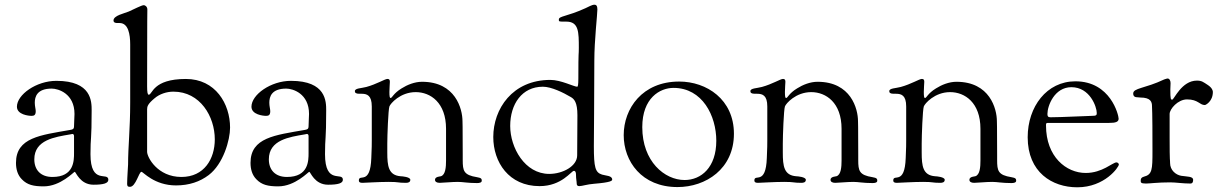

<svg xmlns="http://www.w3.org/2000/svg" viewBox="-20 -778 5195 817"><path d="M48 -85C48 -58 55 -33 73 -15C96 9 123 15 166 15C238 15 294 -47 298 -47C303 -47 320 8 378 8C420 8 441 2 441 -13C441 -49 365 11 365 -122C365 -197 370 -178 370 -308C370 -346 370 -434 220 -434C134 -434 52 -375 52 -324C52 -290 102 -285 114 -285C125 -285 132 -288 132 -305C132 -314 128 -326 128 -341C128 -366 137 -401 200 -401C228 -401 297 -380 297 -293C297 -277 295 -261 295 -241C295 -228 289 -227 278 -225C153 -203 48 -193 48 -85ZM126 -100C126 -183 214 -195 278 -206C281 -206 285 -208 288 -208C292 -208 295 -205 295 -199V-127C295 -94 295 -25 203 -25C153 -25 126 -55 126 -100Z M463 -691C463 -682 471 -680 479 -680H489C526 -680 534 -632 534 -589V-342C534 -229 525 -154 525 -78C525 -72 521 -20 521 4C521 13 523 17 533 17C558 17 571 -47 582 -47C589 -47 636 11 729 11C785 11 831 -5 868 -33C930 -80 959 -182 959 -235C959 -336 897 -442 771 -442C629 -442 629 -375 613 -375C608 -375 606 -385 606 -411C606 -743 607 -702 607 -738C607 -749 598 -756 592 -756C582 -756 549 -738 528 -729C509 -721 463 -712 463 -691ZM606 -132V-313C606 -325 609 -336 638 -360C659 -378 689 -388 718 -388C832 -388 894 -282 894 -185C894 -102 849 -25 752 -25C650 -25 606 -109 606 -132Z M1046 -85C1046 -58 1053 -33 1071 -15C1094 9 1121 15 1164 15C1236 15 1292 -47 1296 -47C1301 -47 1318 8 1376 8C1418 8 1439 2 1439 -13C1439 -49 1363 11 1363 -122C1363 -197 1368 -178 1368 -308C1368 -346 1368 -434 1218 -434C1132 -434 1050 -375 1050 -324C1050 -290 1100 -285 1112 -285C1123 -285 1130 -288 1130 -305C1130 -314 1126 -326 1126 -341C1126 -366 1135 -401 1198 -401C1226 -401 1295 -380 1295 -293C1295 -277 1293 -261 1293 -241C1293 -228 1287 -227 1276 -225C1151 -203 1046 -193 1046 -85ZM1124 -100C1124 -183 1212 -195 1276 -206C1279 -206 1283 -208 1286 -208C1290 -208 1293 -205 1293 -199V-127C1293 -94 1293 -25 1201 -25C1151 -25 1124 -55 1124 -100Z M1490 -390C1490 -383 1495 -379 1509 -379H1519C1542 -379 1562 -372 1562 -325V-181C1562 -152 1562 -162 1560 -106C1556 13 1507 -41 1507 -10C1507 -4 1510 0 1522 0C1531 0 1591 -4 1634 -4C1680 -4 1670 0 1707 0C1716 0 1726 -2 1726 -13C1726 -25 1691 -28 1685 -28C1633 -32 1628 -71 1628 -129V-167C1628 -200 1632 -311 1637 -325C1641 -337 1683 -386 1749 -386C1812 -386 1878 -341 1878 -230V-95C1878 -68 1876 -34 1856 -28C1854 -27 1831 -27 1831 -13C1831 -5 1838 0 1851 0C1863 0 1903 -4 1928 -4C1950 -4 1969 1 2010 1C2020 1 2030 -1 2030 -9C2030 -17 2028 -21 2010 -24C1953 -33 1949 -51 1949 -97V-119C1949 -262 1948 -245 1948 -262C1948 -315 1918 -430 1776 -430C1744 -430 1713 -417 1689 -402C1653 -380 1649 -361 1642 -361C1638 -361 1637 -369 1637 -387C1637 -403 1639 -423 1639 -430C1639 -437 1637 -442 1630 -442H1628C1618 -442 1583 -420 1539 -408C1517 -402 1490 -403 1490 -390Z M2079 -195C2079 -88 2145 14 2276 14C2371 14 2411 -51 2422 -51C2430 -51 2431 -41 2431 -34C2431 -16 2434 -6 2434 3C2434 11 2438 14 2445 14C2457 14 2479 6 2508 4C2581 -2 2585 -9 2585 -14C2585 -31 2558 -30 2542 -35C2513 -44 2507 -65 2507 -156C2507 -228 2509 -341 2509 -521C2509 -605 2522 -717 2522 -738C2522 -753 2517 -758 2510 -758C2498 -758 2483 -748 2471 -743C2392 -707 2358 -710 2358 -695V-694C2358 -687 2358 -686 2379 -686H2390C2443 -686 2443 -641 2443 -574C2443 -538 2441 -574 2441 -445C2441 -415 2439 -409 2436 -409C2422 -409 2367 -438 2322 -438C2160 -438 2079 -314 2079 -195ZM2151 -242C2151 -335 2201 -409 2290 -409C2326 -409 2377 -384 2409 -365C2423 -357 2437 -343 2437 -288C2437 -271 2437 -288 2436 -117C2436 -71 2375 -38 2317 -38C2213 -38 2151 -150 2151 -242Z M2634 -203C2634 -92 2710 18 2863 18C2983 18 3103 -59 3103 -209C3103 -355 2987 -431 2870 -431C2713 -431 2634 -316 2634 -203ZM2713 -237C2713 -361 2788 -404 2846 -404C2969 -404 3028 -285 3028 -179C3028 -66 2964 -12 2893 -12C2808 -12 2713 -91 2713 -237Z M3173 -390C3173 -383 3178 -379 3192 -379H3202C3225 -379 3245 -372 3245 -325V-181C3245 -152 3245 -162 3243 -106C3239 13 3190 -41 3190 -10C3190 -4 3193 0 3205 0C3214 0 3274 -4 3317 -4C3363 -4 3353 0 3390 0C3399 0 3409 -2 3409 -13C3409 -25 3374 -28 3368 -28C3316 -32 3311 -71 3311 -129V-167C3311 -200 3315 -311 3320 -325C3324 -337 3366 -386 3432 -386C3495 -386 3561 -341 3561 -230V-95C3561 -68 3559 -34 3539 -28C3537 -27 3514 -27 3514 -13C3514 -5 3521 0 3534 0C3546 0 3586 -4 3611 -4C3633 -4 3652 1 3693 1C3703 1 3713 -1 3713 -9C3713 -17 3711 -21 3693 -24C3636 -33 3632 -51 3632 -97V-119C3632 -262 3631 -245 3631 -262C3631 -315 3601 -430 3459 -430C3427 -430 3396 -417 3372 -402C3336 -380 3332 -361 3325 -361C3321 -361 3320 -369 3320 -387C3320 -403 3322 -423 3322 -430C3322 -437 3320 -442 3313 -442H3311C3301 -442 3266 -420 3222 -408C3200 -402 3173 -403 3173 -390Z M3764 -390C3764 -383 3769 -379 3783 -379H3793C3816 -379 3836 -372 3836 -325V-181C3836 -152 3836 -162 3834 -106C3830 13 3781 -41 3781 -10C3781 -4 3784 0 3796 0C3805 0 3865 -4 3908 -4C3954 -4 3944 0 3981 0C3990 0 4000 -2 4000 -13C4000 -25 3965 -28 3959 -28C3907 -32 3902 -71 3902 -129V-167C3902 -200 3906 -311 3911 -325C3915 -337 3957 -386 4023 -386C4086 -386 4152 -341 4152 -230V-95C4152 -68 4150 -34 4130 -28C4128 -27 4105 -27 4105 -13C4105 -5 4112 0 4125 0C4137 0 4177 -4 4202 -4C4224 -4 4243 1 4284 1C4294 1 4304 -1 4304 -9C4304 -17 4302 -21 4284 -24C4227 -33 4223 -51 4223 -97V-119C4223 -262 4222 -245 4222 -262C4222 -315 4192 -430 4050 -430C4018 -430 3987 -417 3963 -402C3927 -380 3923 -361 3916 -361C3912 -361 3911 -369 3911 -387C3911 -403 3913 -423 3913 -430C3913 -437 3911 -442 3904 -442H3902C3892 -442 3857 -420 3813 -408C3791 -402 3764 -403 3764 -390Z M4353 -194C4353 -45 4457 19 4564 19C4681 19 4741 -67 4741 -78C4741 -82 4736 -87 4731 -87C4714 -87 4671 -42 4600 -42C4517 -42 4431 -111 4431 -244C4431 -254 4431 -255 4442 -255H4472H4699C4727 -255 4740 -259 4740 -273C4740 -288 4706 -432 4556 -432C4434 -432 4353 -324 4353 -194ZM4437 -293C4437 -328 4467 -407 4539 -407C4618 -407 4647 -323 4647 -297C4647 -288 4645 -285 4626 -285C4609 -285 4496 -279 4450 -279C4439 -279 4437 -284 4437 -293Z M4802 -380C4802 -366 4812 -364 4821 -364C4825 -364 4829 -363 4832 -363C4877 -363 4882 -344 4882 -326C4882 -307 4884 -326 4884 -135C4884 -56 4883 -35 4847 -26C4836 -23 4834 -17 4834 -9C4834 -2 4834 3 4856 3C4873 3 4906 -2 4960 -2C4983 -2 5013 3 5045 3C5056 3 5057 -6 5057 -13C5057 -28 5031 -26 5006 -30C4983 -34 4959 -54 4959 -84C4959 -101 4957 -83 4957 -189V-293C4957 -314 4992 -355 5031 -355C5079 -355 5084 -331 5107 -331C5110 -331 5141 -346 5141 -387C5141 -392 5138 -404 5120 -416C5100 -429 5094 -435 5073 -435C5008 -435 4976 -354 4968 -354C4962 -354 4960 -355 4960 -397C4960 -407 4961 -416 4961 -424C4961 -434 4957 -444 4948 -444C4947 -444 4939 -442 4934 -440C4852 -401 4802 -404 4802 -380Z"/></svg>

Font: OFL Sorts Mill Goudy
Style: Regular
Weight: 500
Version: Version 003.000